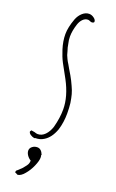

<svg xmlns="http://www.w3.org/2000/svg" viewBox="-170 -714 586 970"><g transform="rotate(20 123.0 -229.0)"><path d="M51 -12 56 -20Q60 -20 74 -17Q85 -13 92 -13Q114 -13 131 -30.5Q148 -48 157 -76Q171 -128 171 -174Q171 -243 129 -322Q103 -368 89 -395Q75 -422 64 -457Q51 -498 51 -536Q51 -572 69 -621Q78 -644 94.5 -658.5Q111 -673 130 -673Q143 -673 155.5 -664Q168 -655 168 -645Q168 -637 155 -637Q151 -637 145 -640Q139 -643 134 -643Q119 -643 107 -631Q95 -619 89 -600Q77 -563 77 -532Q77 -513 82 -493Q83 -487 84 -483Q85 -479 85 -477L91 -457L96 -439L104 -421Q107 -414 110.5 -408.5Q114 -403 117 -398L129 -377Q133 -371 146 -348.5Q159 -326 170 -301Q180 -280 185 -261.5Q190 -243 194 -217Q197 -192 197 -162Q197 -114 184 -72Q166 -22 132 -2Q113 10 88 10L83 12Q72 10 62 3.5Q52 -3 51 -12ZM163 -640Q163 -641 162 -641V-640ZM51 207 53 198Q59 194 81 172Q99 151 102 142Q105 135 105 125Q92 117 84 105Q76 93 76 81Q76 68 87.5 59Q99 50 114 50Q136 50 147 79L145 82Q147 84 147 94Q147 111 134.5 140Q122 169 103 191Q85 213 67 215Z"/></g></svg>

Font: Amatic SC
Style: Regular
Weight: 400
Designer: Multiple Designers
Foundry: Vernon Adams
Version: Version 2.505